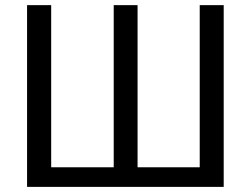

<svg xmlns="http://www.w3.org/2000/svg" viewBox="-20 -731 981 751"><path d="M180.2 -710.9V-76.7H424.8V-710.9H518.1V-76.7H761.2V-710.9H855V0H85.9V-710.9Z"/></svg>

Font: Noboto
Style: Regular
Weight: 400
Designer: Google
Version: Version 2.001101; 2014